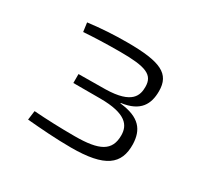

<svg xmlns="http://www.w3.org/2000/svg" viewBox="-99 -912 726 689"><g transform="rotate(30 264.0 -567.0)"><path d="M249 -781C195 -781 144 -778 88 -771L93 -734C133 -737 188 -739 244 -739C350 -739 385 -725 385 -675C385 -641 375 -598 265 -596L154 -595V-558H265C374 -558 397 -522 397 -481C397 -417 356 -395 253 -395C194 -395 139 -397 84 -401L79 -363C137 -358 200 -353 263 -353C402 -353 451 -391 449 -475C447 -532 421 -570 337 -579V-581C414 -591 435 -633 435 -686C435 -758 387 -781 249 -781Z"/></g></svg>

Font: Exo 2 Light Expanded
Style: Regular
Weight: 300
Width: 7
Designer: Natanael Gama
Version: Version 1.001;PS 001.001;hotconv 1.0.70;makeotf.lib2.5.58329